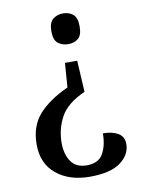

<svg xmlns="http://www.w3.org/2000/svg" viewBox="-83 -598 635 849"><g transform="rotate(-10 234.5 -174.0)"><path d="M293 -182Q212 -146 183 -92.5Q154 -39 154 23Q154 74 176.5 107Q199 140 247 140Q300 140 320.5 103.5Q341 67 341 13Q383 13 409 28.5Q435 44 435 77Q435 125 390 158.5Q345 192 252 192Q160 192 102 144.5Q44 97 44 11Q44 -71 90 -123Q136 -175 222 -214L230 -323H285ZM259 -540Q286 -540 304 -525Q322 -510 322 -471Q322 -431 304 -416.5Q286 -402 259 -402Q233 -402 214 -416.5Q195 -431 195 -471Q195 -510 214 -525Q233 -540 259 -540Z"/></g></svg>

Font: Noto Serif Thai SemiCondensed Medium
Style: Regular
Weight: 500
Width: 4
Designer: Monotype Design Team
Foundry: Monotype Imaging Inc.
Version: Version 2.002; ttfautohint (v1.8.4.7-5d5b)